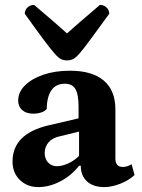

<svg xmlns="http://www.w3.org/2000/svg" viewBox="-20 -750 580 782"><path d="M136 12Q91 12 61 -17Q31 -46 31 -92Q31 -206 180 -240L300 -268V-315Q300 -366 287 -387.5Q274 -409 244 -409Q173 -409 170 -306Q163 -297 148 -292Q133 -287 116 -287Q87 -287 70.5 -301.5Q54 -316 54 -340Q54 -375 82 -402.5Q110 -430 157.5 -446Q205 -462 265 -462Q355 -462 402.5 -422Q450 -382 450 -304V-105Q450 -70 480 -70Q490 -70 500 -73.5Q510 -77 516 -81L528 -37Q504 -15 469.5 -1.5Q435 12 405 12Q360 12 334.5 -11Q309 -34 309 -75H302Q271 -35 226 -11.5Q181 12 136 12ZM212 -73Q233 -73 258 -84.5Q283 -96 302 -115V-214L224 -195Q194 -189 178 -170.5Q162 -152 162 -127Q162 -103 176 -88Q190 -73 212 -73ZM253 -504Q240 -504 229 -509Q218 -514 201.5 -533Q185 -552 156.5 -590Q128 -628 81 -694Q81 -709 92 -719.5Q103 -730 119 -730Q166 -690 199 -661.5Q232 -633 253 -614Q274 -633 307 -661.5Q340 -690 387 -730Q403 -730 414 -719.5Q425 -709 425 -694Q377 -628 349 -590Q321 -552 304.5 -533Q288 -514 277 -509Q266 -504 253 -504Z"/></svg>

Font: Petrona ExtraBold
Style: Regular
Weight: 800
Designer: Ringo R. Seeber
Foundry: Ringo R. Seeber
Version: Version 2.001; ttfautohint (v1.8.3)